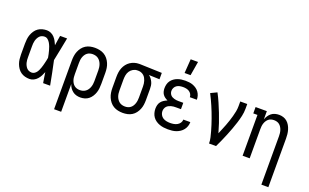

<svg xmlns="http://www.w3.org/2000/svg" viewBox="-101 -1264 3202 1989"><g transform="rotate(20 1500.0 -270.0)"><path d="M221 8Q196 8 171 1.5Q146 -5 125.5 -19.5Q105 -34 90.5 -55.5Q76 -77 67.5 -100.5Q59 -124 56 -149.5Q53 -175 53 -200V-320Q53 -345 56 -370.5Q59 -396 67.5 -419.5Q76 -443 90.5 -464.5Q105 -486 125.5 -500.5Q146 -515 171 -521.5Q196 -528 221 -528Q244 -528 266 -518Q288 -508 304 -490.5Q320 -473 331 -452.5Q342 -432 351 -411Q355 -438 359 -465.5Q363 -493 368 -520H445Q432 -456 420 -391.5Q408 -327 394 -263Q409 -198 421.5 -132Q434 -66 447 0H370Q365 -29 360.5 -57.5Q356 -86 352 -115Q343 -92 332 -71Q321 -50 305 -32Q289 -14 267 -3Q245 8 221 8ZM221 -62Q236 -62 249.5 -70.5Q263 -79 272 -91Q281 -103 287.5 -117Q294 -131 299 -145.5Q304 -160 308 -174.5Q312 -189 315.5 -204Q319 -219 322.5 -234Q326 -249 328 -264Q325 -283 320.5 -302.5Q316 -322 311 -341Q306 -360 299 -378.5Q292 -397 282 -414.5Q272 -432 256.5 -445Q241 -458 221 -458Q206 -458 191 -452.5Q176 -447 165.5 -435.5Q155 -424 148 -410Q141 -396 137 -381Q133 -366 132 -350.5Q131 -335 131 -320V-200Q131 -185 132 -169.5Q133 -154 137 -139Q141 -124 148 -110Q155 -96 165.5 -84.5Q176 -73 191 -67.5Q206 -62 221 -62Z M569 215V-320Q569 -346 572.5 -372Q576 -398 586 -422.5Q596 -447 612 -468Q628 -489 650.5 -503Q673 -517 699 -522.5Q725 -528 751 -528Q777 -528 803.5 -522.5Q830 -517 853 -503.5Q876 -490 893 -469Q910 -448 920.5 -423.5Q931 -399 935 -373Q939 -347 939 -320V-200Q939 -175 936.5 -150.5Q934 -126 926.5 -103Q919 -80 905.5 -58.5Q892 -37 873 -21.5Q854 -6 830 1Q806 8 781 8Q759 8 737 2Q715 -4 697 -18Q679 -32 666.5 -50.5Q654 -69 647 -91V215ZM751 -62Q768 -62 784 -66.5Q800 -71 813.5 -81Q827 -91 836.5 -105Q846 -119 851.5 -134.5Q857 -150 859.5 -166.5Q862 -183 862 -200V-320Q862 -337 859.5 -353.5Q857 -370 851.5 -385.5Q846 -401 836.5 -415Q827 -429 814 -439Q801 -449 784.5 -453.5Q768 -458 751 -458Q735 -458 719 -453.5Q703 -449 690 -438.5Q677 -428 668.5 -414Q660 -400 655 -384.5Q650 -369 648.5 -352.5Q647 -336 647 -320V-200Q647 -184 648.5 -167.5Q650 -151 655 -135.5Q660 -120 668.5 -106Q677 -92 690 -81.5Q703 -71 719 -66.5Q735 -62 751 -62Z M1249 8Q1223 8 1196.5 2.5Q1170 -3 1147 -16.5Q1124 -30 1107 -51Q1090 -72 1079.5 -96.5Q1069 -121 1065 -147Q1061 -173 1061 -200V-320Q1061 -346 1064.5 -371Q1068 -396 1077.5 -420Q1087 -444 1103 -464.5Q1119 -485 1140 -499Q1161 -513 1186 -520.5Q1211 -528 1236 -528H1250L1489 -520V-450L1371 -454Q1387 -443 1398.5 -427.5Q1410 -412 1418 -394.5Q1426 -377 1428.5 -358Q1431 -339 1431 -320V-200Q1431 -174 1427.5 -148Q1424 -122 1414 -97.5Q1404 -73 1388 -52Q1372 -31 1349.5 -17Q1327 -3 1301 2.5Q1275 8 1249 8ZM1249 -62Q1265 -62 1281 -66.5Q1297 -71 1310 -81.5Q1323 -92 1331.5 -106Q1340 -120 1345 -135.5Q1350 -151 1352 -167.5Q1354 -184 1354 -200V-320Q1354 -336 1352 -351.5Q1350 -367 1345.5 -381.5Q1341 -396 1333.5 -410Q1326 -424 1314.5 -434.5Q1303 -445 1288.5 -451Q1274 -457 1259 -458H1242Q1218 -458 1196.5 -445.5Q1175 -433 1161.5 -413Q1148 -393 1143.5 -368.5Q1139 -344 1139 -320V-200Q1139 -183 1141 -166.5Q1143 -150 1148.5 -134.5Q1154 -119 1163.5 -105Q1173 -91 1186 -81Q1199 -71 1215.5 -66.5Q1232 -62 1249 -62Z M1747 8Q1724 8 1700.5 5Q1677 2 1654.5 -6Q1632 -14 1612.5 -27.5Q1593 -41 1579.5 -60Q1566 -79 1559.5 -102.5Q1553 -126 1553 -149Q1553 -170 1558 -190Q1563 -210 1575.5 -226Q1588 -242 1605.5 -253Q1623 -264 1642 -272Q1626 -279 1611.5 -289.5Q1597 -300 1587 -314.5Q1577 -329 1573 -346.5Q1569 -364 1569 -381Q1569 -403 1574.5 -424.5Q1580 -446 1592.5 -463.5Q1605 -481 1623 -494Q1641 -507 1661.5 -514.5Q1682 -522 1703.5 -525Q1725 -528 1747 -528Q1769 -528 1790 -525.5Q1811 -523 1831 -515.5Q1851 -508 1869 -495.5Q1887 -483 1899.5 -465.5Q1912 -448 1918.5 -427.5Q1925 -407 1925 -386V-383H1848V-384Q1848 -402 1838.5 -417.5Q1829 -433 1814.5 -442Q1800 -451 1782.5 -454.5Q1765 -458 1747 -458Q1729 -458 1711 -454.5Q1693 -451 1678 -441Q1663 -431 1654.5 -414.5Q1646 -398 1646 -380Q1646 -368 1650 -356.5Q1654 -345 1662 -335.5Q1670 -326 1680.5 -320.5Q1691 -315 1702.5 -311.5Q1714 -308 1726 -306.5Q1738 -305 1750 -305H1804V-235H1750Q1736 -235 1722.5 -234Q1709 -233 1695.5 -229Q1682 -225 1669.5 -218.5Q1657 -212 1648 -201.5Q1639 -191 1634.5 -177.5Q1630 -164 1630 -150Q1630 -130 1640 -111Q1650 -92 1667.5 -81Q1685 -70 1706 -66Q1727 -62 1747 -62Q1767 -62 1786.5 -65.5Q1806 -69 1823.5 -78.5Q1841 -88 1852.5 -105Q1864 -122 1864 -142H1941V-141Q1941 -118 1933.5 -96Q1926 -74 1912 -56Q1898 -38 1878.5 -25Q1859 -12 1837.5 -4.5Q1816 3 1793 5.5Q1770 8 1747 8ZM1711 -600 1722 -755H1803L1777 -600Z M2199 0Q2199 -33 2191.5 -65Q2184 -97 2175 -129Q2166 -161 2156 -192Q2146 -223 2135 -254Q2124 -285 2112 -315.5Q2100 -346 2087 -376.5Q2074 -407 2060 -436.5Q2046 -466 2031 -495L2100 -528Q2125 -481 2146 -432.5Q2167 -384 2186.5 -334.5Q2206 -285 2223 -234.5Q2240 -184 2254 -133Q2265 -160 2276.5 -187Q2288 -214 2298.5 -241.5Q2309 -269 2318 -296.5Q2327 -324 2335 -352.5Q2343 -381 2348.5 -410Q2354 -439 2354 -468V-520H2431V-468Q2431 -427 2422 -386.5Q2413 -346 2400.5 -306.5Q2388 -267 2373.5 -228Q2359 -189 2343.5 -151Q2328 -113 2311 -75Q2294 -37 2276 0Z M2854 215V-320Q2854 -336 2852 -352.5Q2850 -369 2845 -384.5Q2840 -400 2831.5 -414Q2823 -428 2810.5 -438.5Q2798 -449 2782 -453.5Q2766 -458 2750 -458Q2734 -458 2718 -453.5Q2702 -449 2689.5 -438.5Q2677 -428 2668.5 -414Q2660 -400 2655 -384.5Q2650 -369 2648.5 -352.5Q2647 -336 2647 -320V0H2569V-450H2523V-520H2647V-429Q2654 -450 2666.5 -469Q2679 -488 2696.5 -502Q2714 -516 2736 -522Q2758 -528 2781 -528Q2805 -528 2828.5 -520.5Q2852 -513 2870 -497Q2888 -481 2900 -460Q2912 -439 2919 -415.5Q2926 -392 2928.5 -368Q2931 -344 2931 -320V215Z"/></g></svg>

Font: Iosevka Curly Slab
Style: Regular
Weight: 400
Monospace: yes
Designer: Belleve Invis
Foundry: Belleve Invis
Version: Version 22.1.2; ttfautohint (v1.8.4)